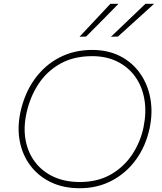

<svg xmlns="http://www.w3.org/2000/svg" viewBox="-20 -990 859 1019"><path d="M403 9Q316.5 9 250 -23Q183.5 -55 141.5 -110.8Q99.5 -166.5 85.2 -239Q71 -311.5 88 -393Q110 -495 163.5 -569.5Q217 -644 295 -684.5Q373 -725 469 -725Q554 -725 618.8 -691.5Q683.5 -658 724.2 -599.5Q765 -541 778.2 -466.2Q791.5 -391.5 774 -309Q754 -215 702 -143.2Q650 -71.5 573.5 -31.2Q497 9 403 9ZM403 -24Q498.5 -24 568.5 -64.2Q638.5 -104.5 682.2 -171Q726 -237.5 742 -316Q758 -395 746.2 -463.2Q734.5 -531.5 697.8 -582.8Q661 -634 603 -663Q545 -692 469 -692Q371.5 -692 300 -652Q228.5 -612 183.5 -543Q138.5 -474 120 -387Q103.5 -309.5 116.5 -243.2Q129.5 -177 167.8 -127.8Q206 -78.5 266 -51.2Q326 -24 403 -24ZM569 -795Q616 -840 661 -883Q706 -926 752 -970H798Q749.5 -926 702 -882.8Q654.5 -839.5 606 -796ZM402 -795Q444 -840 484.5 -883Q525 -926 566 -970H609Q566 -926 523.8 -883.2Q481.5 -840.5 437 -796Z"/></svg>

Font: Commissioner Thin
Style: Italic
Weight: 100
Italic angle: -12°
Designer: Kostas Bartsokas
Foundry: Kostas Bartsokas
Version: Version 1.000; ttfautohint (v1.8.3)